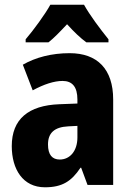

<svg xmlns="http://www.w3.org/2000/svg" viewBox="-20 -786 557 816"><path d="M337 -766H194C173 -727 121 -656 89 -619V-606H186C209 -624 234 -650 265 -683C295 -650 321 -625 347 -606H441V-619C404 -665 362 -721 337 -766ZM276 -560C199 -560 131 -542 77 -511L119 -402C167 -428 210 -442 246 -442C287 -442 309 -417 309 -363V-346L232 -343C101 -338 30 -280 30 -165C30 -67 77 10 171 10C245 10 284 -16 322 -73H325L352 0H461V-363C461 -493 393 -560 276 -560ZM270 -249 309 -251V-202C309 -144 277 -108 234 -108C202 -108 184 -128 184 -172C184 -220 210 -246 270 -249Z"/></svg>

Font: Noto Sans Khmer Condensed ExtraBold
Style: Regular
Weight: 800
Width: 3
Designer: Danh Hong and the Monotype Design Team
Foundry: Monotype Imaging Inc.
Version: Version 2.004